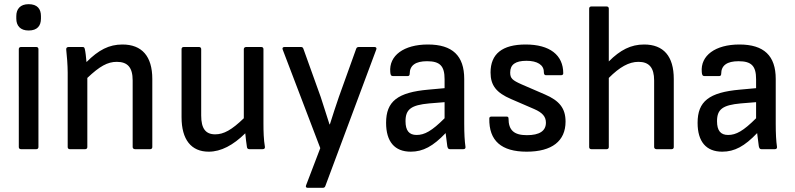

<svg xmlns="http://www.w3.org/2000/svg" viewBox="-20 -714 3803 919"><path d="M117 -568C159 -568 176 -591 176 -625V-637C176 -671 159 -694 117 -694C77 -694 58 -671 58 -637V-625C58 -591 77 -568 117 -568ZM80 0H154C160 0 164 -4 164 -10V-479C164 -485 160 -489 154 -489H80C74 -489 70 -485 70 -479V-10C70 -4 74 0 80 0Z M314 0H388C394 0 398 -4 398 -10V-341C457 -397 495 -418 539 -418C591 -418 615 -391 615 -329V-10C615 -4 620 0 626 0H699C705 0 709 -4 709 -10V-336C709 -445 659 -501 566 -501C502 -501 452 -475 394 -417C392 -441 389 -467 386 -479C384 -487 382 -489 375 -489H308C300 -489 296 -484 297 -476C300 -451 304 -401 304 -366V-10C304 -4 308 0 314 0Z M979 12C1038 12 1096 -19 1154 -76C1156 -53 1159 -30 1162 -10C1163 -3 1167 0 1174 0H1237C1245 0 1249 -4 1248 -11C1242 -46 1241 -86 1241 -123V-479C1241 -485 1237 -489 1231 -489H1158C1152 -489 1147 -485 1147 -479V-148C1089 -92 1051 -71 1010 -71C964 -71 943 -99 943 -161V-479C943 -485 939 -489 933 -489H859C853 -489 849 -485 849 -479V-153C849 -46 895 12 979 12Z M1453 185H1525C1530 185 1535 183 1537 177L1781 -477C1784 -484 1780 -489 1773 -489H1697C1692 -489 1687 -487 1685 -481L1602 -250C1588 -208 1572 -162 1559 -119H1557C1543 -162 1529 -208 1515 -250L1432 -481C1430 -487 1426 -489 1421 -489H1341C1334 -489 1330 -484 1333 -477L1513 -5L1445 173C1442 180 1445 185 1453 185Z M1946 12C2005 12 2053 -14 2113 -77C2116 -51 2120 -23 2121 -14C2123 -6 2125 0 2133 0H2198C2205 0 2209 -4 2208 -11C2204 -39 2202 -74 2202 -122V-336C2202 -447 2146 -501 2028 -501C1913 -501 1841 -448 1848 -369C1849 -355 1852 -350 1860 -350H1932C1938 -350 1941 -354 1941 -361C1941 -401 1969 -421 2024 -421C2086 -421 2108 -398 2108 -335V-292L2031 -285C1883 -272 1828 -229 1828 -126C1828 -36 1869 12 1946 12ZM1921 -134C1921 -191 1948 -211 2034 -219L2108 -225V-148C2047 -87 2012 -68 1974 -68C1938 -68 1921 -89 1921 -134Z M2501 12C2622 12 2687 -39 2687 -132C2687 -195 2658 -232 2588 -262L2477 -310C2432 -330 2422 -339 2422 -367C2422 -405 2447 -423 2500 -423C2552 -423 2583 -403 2583 -370C2583 -358 2587 -354 2593 -354H2665C2672 -354 2676 -357 2676 -363C2676 -451 2611 -501 2496 -501C2384 -501 2328 -456 2328 -367C2328 -305 2356 -270 2426 -240L2537 -192C2576 -175 2593 -156 2593 -127C2593 -87 2562 -67 2502 -67C2440 -67 2414 -91 2414 -147C2414 -153 2411 -156 2405 -156H2332C2326 -156 2322 -153 2322 -147C2320 -40 2380 12 2501 12Z M2810 0H2884C2890 0 2894 -4 2894 -10V-341C2946 -393 2990 -418 3036 -418C3087 -418 3111 -390 3111 -329V-10C3111 -4 3116 0 3122 0H3195C3201 0 3205 -4 3205 -10V-336C3205 -445 3156 -501 3063 -501C3000 -501 2949 -475 2894 -420V-673C2894 -679 2890 -683 2884 -683H2810C2804 -683 2800 -679 2800 -673V-10C2800 -4 2804 0 2810 0Z M3437 12C3496 12 3544 -14 3604 -77C3607 -51 3611 -23 3612 -14C3614 -6 3616 0 3624 0H3689C3696 0 3700 -4 3699 -11C3695 -39 3693 -74 3693 -122V-336C3693 -447 3637 -501 3519 -501C3404 -501 3332 -448 3339 -369C3340 -355 3343 -350 3351 -350H3423C3429 -350 3432 -354 3432 -361C3432 -401 3460 -421 3515 -421C3577 -421 3599 -398 3599 -335V-292L3522 -285C3374 -272 3319 -229 3319 -126C3319 -36 3360 12 3437 12ZM3412 -134C3412 -191 3439 -211 3525 -219L3599 -225V-148C3538 -87 3503 -68 3465 -68C3429 -68 3412 -89 3412 -134Z"/></svg>

Font: Sofia Sans Cond SemiBold
Style: Regular
Weight: 600
Width: 3
Designer: Botio Nikoltchev, Ani Petrova
Foundry: lettersoup
Version: Version 4.100